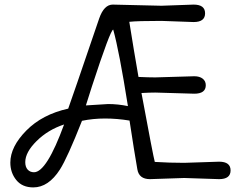

<svg xmlns="http://www.w3.org/2000/svg" viewBox="-20 -775 1035 836"><path d="M782 0 633 5Q585 5 578 -38Q565 -112 544 -250Q490 -259 437.5 -259Q385 -259 337 -249Q273 -87 241 -37Q191 41 125 41Q77 41 51 9Q25 -23 25 -67Q25 -136 94.5 -206.5Q164 -277 277 -302Q288 -331 412 -695Q433 -755 471 -755L683 -750L823 -755Q873 -755 873 -717Q873 -679 823 -679L683 -684Q577 -684 543 -680Q563 -554 583 -440Q627 -438 656 -438Q656 -438 826 -443Q849 -443 862.5 -432.5Q876 -422 876 -404Q876 -367 826 -367L656 -372Q632 -372 596 -370Q647 -95 654 -70Q718 -66 782 -66L934 -71Q984 -71 984 -33Q984 5 934 5ZM451 -322Q494 -322 537 -313Q499 -553 473 -646Q461 -646 380 -398Q354 -318 354 -316ZM259 -233Q189 -210 139.5 -161Q90 -112 90 -69Q90 -48 100.5 -36.5Q111 -25 128 -25Q183 -25 259 -233Z"/></svg>

Font: Delius Swash Caps
Style: Regular
Weight: 400
Designer: Natalia Raices
Foundry: Natalia Raices
Version: Version 1.002